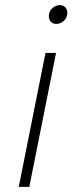

<svg xmlns="http://www.w3.org/2000/svg" viewBox="-20 -727 291 747"><path d="M242 -677Q242 -659 229 -646.5Q216 -634 199 -634Q186 -634 178 -642.5Q170 -651 170 -665Q170 -682 183 -694.5Q196 -707 213 -707Q226 -707 234 -698.5Q242 -690 242 -677ZM198 -521 94 0H53L157 -521Z"/></svg>

Font: TypoPRO Montserrat
Style: Italic
Weight: 275
Italic angle: -11.3°
Designer: Julieta Ulanovsky
Foundry: Julieta Ulanovsky
Version: Version 6.001